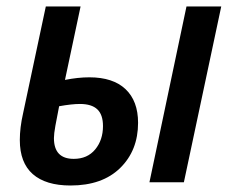

<svg xmlns="http://www.w3.org/2000/svg" viewBox="-20 -561 712 591"><path d="M41 -130Q41 -168 51 -212L121 -541H228L180 -315Q220 -323 255 -323Q328 -323 366.5 -286.5Q405 -250 405 -183Q405 -98 350 -44Q295 10 197 10Q121 10 81 -25Q41 -60 41 -130ZM554 -541H661L546 0H440ZM297 -173Q297 -208 279.5 -224.5Q262 -241 226 -241Q201 -241 162 -234Q155 -199 150.5 -174Q146 -149 146 -136Q146 -72 207 -72Q249 -72 273 -101Q297 -130 297 -173Z"/></svg>

Font: Noto Sans UI NarrowMedium
Style: Italic
Weight: 500
Width: 4
Italic angle: -12°
Designer: Monotype Design Team
Foundry: Monotype Imaging Inc.
Version: Version 1.001